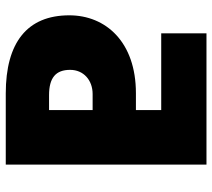

<svg xmlns="http://www.w3.org/2000/svg" viewBox="-56 -698 754 683"><g transform="rotate(90 321.5 -357.0)"><path d="M313 0H566V-714H99V-553H372V-463H312C130 -463 35 -356 35 -226C35 -76 132 0 313 0ZM319 -154C257 -154 229 -178 229 -229C229 -277 266 -309 315 -309H372V-154Z"/></g></svg>

Font: Noto Sans UI Black
Style: Regular
Weight: 900
Designer: Monotype Design Team
Foundry: Monotype Imaging Inc.
Version: Version 1.901